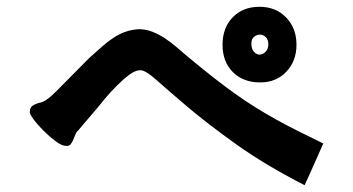

<svg xmlns="http://www.w3.org/2000/svg" viewBox="-20 -611 1040 566"><path d="M745 -591Q793 -591 823.5 -559.5Q854 -528 854 -479Q854 -431 824 -399.5Q794 -368 747 -368Q697 -368 666.5 -398.5Q636 -429 636 -479Q636 -529 666 -560Q696 -591 745 -591ZM771 -480Q771 -495 763 -502Q755 -509 746 -509Q737 -509 729 -502.5Q721 -496 721 -483Q721 -467 728.5 -458.5Q736 -450 745 -450Q755 -450 763 -458.5Q771 -467 771 -480ZM933 -188Q907 -129 895.5 -103.5Q884 -78 878 -65Q761 -125 676.5 -185.5Q592 -246 534 -295Q476 -344 442 -374.5Q408 -405 393 -404Q379 -404 361 -390.5Q343 -377 324.5 -358.5Q306 -340 290.5 -321.5Q275 -303 268 -294Q243 -265 230 -249.5Q217 -234 211 -227Q205 -222 202 -214Q199 -206 195.5 -198Q192 -190 187.5 -185Q183 -180 174 -181Q162 -181 143.5 -195Q125 -209 107.5 -226.5Q90 -244 78 -260.5Q66 -277 68 -282Q68 -293 75 -298.5Q82 -304 96 -308Q105 -309 117 -317Q129 -325 145.5 -341.5Q162 -358 185.5 -382Q209 -406 242 -439Q263 -458 280 -473Q297 -488 313.5 -499Q330 -510 347.5 -516.5Q365 -523 388 -525Q410 -525 429 -517.5Q448 -510 465.5 -498.5Q483 -487 499.5 -473Q516 -459 531 -446Q573 -411 608 -383.5Q643 -356 674 -334Q705 -312 734 -294Q763 -276 793.5 -259Q824 -242 858 -225Q892 -208 933 -188Z"/></svg>

Font: D2Coding ligature
Style: Bold
Weight: 700
Monospace: yes
Designer: Yong-Rak Park; Jeong-Hwan Yoon; Sang-Min Lee;
Foundry: NHN Corporation
Version: Version 1.3.2; Build 20180524